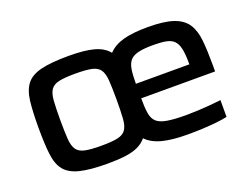

<svg xmlns="http://www.w3.org/2000/svg" viewBox="-86 -696 1153 881"><g transform="rotate(-20 490.5 -255.0)"><path d="M308 8Q222 8 172.5 -4.5Q123 -17 100 -46Q77 -75 71 -126.5Q65 -178 65 -255Q65 -333 71 -384Q77 -435 100 -464.5Q123 -494 172.5 -506Q222 -518 308 -518Q385 -518 430.5 -505.5Q476 -493 500 -463Q527 -492 573 -505Q619 -518 693 -518Q773 -518 818 -502.5Q863 -487 884 -455Q905 -423 910 -373Q915 -323 915 -254V-221H554Q554 -176 558.5 -148Q563 -120 579 -105Q595 -90 629.5 -84Q664 -78 724 -78Q749 -78 779 -79.5Q809 -81 839.5 -83.5Q870 -86 893 -89V-7Q870 -2 837 1.5Q804 5 768.5 6.5Q733 8 699 8Q624 8 575.5 -4.5Q527 -17 499 -46Q483 -26 458 -14Q433 -2 396.5 3Q360 8 308 8ZM308 -79Q360 -79 388 -85Q416 -91 428.5 -109Q441 -127 443.5 -162Q446 -197 446 -254Q446 -312 443.5 -347.5Q441 -383 428.5 -401Q416 -419 388 -425Q360 -431 308 -431Q257 -431 229 -425Q201 -419 188.5 -401Q176 -383 173.5 -348Q171 -313 171 -255Q171 -198 173.5 -162.5Q176 -127 188.5 -109Q201 -91 229 -85Q257 -79 308 -79ZM815 -271V-299Q815 -343 809 -369.5Q803 -396 789 -409.5Q775 -423 750.5 -427.5Q726 -432 689 -432Q645 -432 618 -426Q591 -420 577 -405Q563 -390 558.5 -362.5Q554 -335 554 -292H837Z"/></g></svg>

Font: Saira SemiExpanded Medium
Style: Regular
Weight: 500
Width: 6
Designer: Hector Gatti with collaboration of the Omnibus-Type team
Foundry: Omnibus-Type
Version: Version 1.101